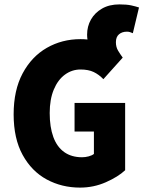

<svg xmlns="http://www.w3.org/2000/svg" viewBox="-20 -841 652 873"><path d="M538 -579 409 -574Q395 -600 385.5 -629.5Q376 -659 376 -683Q376 -721 393.5 -752Q411 -783 444 -802Q477 -821 523 -821Q556 -821 576.5 -816.5Q597 -812 612 -807L584 -690Q577 -693 571 -695Q565 -697 557 -697Q535 -697 521 -685Q507 -673 507 -649Q507 -627 517 -610.5Q527 -594 538 -579ZM344 12Q261 12 192.5 -25Q124 -62 83 -136.5Q42 -211 42 -321Q42 -431 83 -507.5Q124 -584 193 -623.5Q262 -663 346 -663Q412 -663 459.5 -637.5Q507 -612 538 -579L450 -481Q430 -502 406 -513.5Q382 -525 346 -525Q307 -525 275 -501.5Q243 -478 224.5 -433.5Q206 -389 206 -327Q206 -263 222.5 -218Q239 -173 272 -149.5Q305 -126 353 -126Q368 -126 383 -130Q398 -134 407 -141V-243H319V-373H549V-67Q517 -37 461.5 -12.5Q406 12 344 12Z"/></svg>

Font: Source Code Pro ExtraBold
Style: Regular
Weight: 800
Monospace: yes
Designer: Paul D. Hunt, Teo Tuominen
Foundry: Adobe Systems Incorporated
Version: Version 1.018;hotconv 1.0.116;makeotfexe 2.5.65601